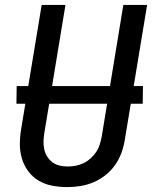

<svg xmlns="http://www.w3.org/2000/svg" viewBox="-20 -755 640 783"><path d="M255 8Q224 8 194 2.5Q164 -3 139 -17.5Q114 -32 96.5 -55Q79 -78 70 -106.5Q61 -135 61 -165.5Q61 -196 66 -227L150 -735H247L161 -214Q158 -196 157.5 -179Q157 -162 160.5 -146Q164 -130 172.5 -116.5Q181 -103 193.5 -93.5Q206 -84 222 -80Q238 -76 255 -76Q271 -76 288 -79Q305 -82 320.5 -89.5Q336 -97 349.5 -109Q363 -121 372.5 -135.5Q382 -150 387 -166.5Q392 -183 395 -199L483 -735H580L489 -185Q485 -159 475.5 -132.5Q466 -106 450 -83Q434 -60 411 -41.5Q388 -23 362 -12Q336 -1 309 3.5Q282 8 255 8ZM47 -332 48 -404H563L562 -332Z"/></svg>

Font: Iosevka Md Ex Obl
Style: Regular
Weight: 500
Width: 7
Italic angle: -9°
Monospace: yes
Designer: Belleve Invis
Foundry: Belleve Invis
Version: Version 32.5.0; ttfautohint (v1.8.4)